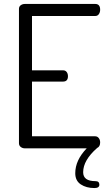

<svg xmlns="http://www.w3.org/2000/svg" viewBox="-20 -751 548 972"><path d="M142 -670V-395H299Q311 -395 317.5 -386.5Q324 -378 324 -365Q324 -338 299 -338H142V-61H462Q473 -61 480 -52Q487 -43 487 -30Q487 -9 472 -2Q401 60 401 121Q401 166 463 166Q483 166 483 184Q483 201 458 201Q417 201 389 182.5Q361 164 361 126Q361 60 419 0H106Q94 0 85 -7Q76 -14 76 -26V-706Q76 -718 85 -724.5Q94 -731 106 -731H462Q487 -731 487 -702Q487 -689 480.5 -679.5Q474 -670 462 -670Z"/></svg>

Font: Dosis
Style: Regular
Weight: 400
Designer: Edgar Tolentino, Pablo Impallari, Igino Marini
Foundry: Edgar Tolentino, Pablo Impallari, Igino Marini
Version: Version 1.007